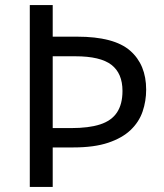

<svg xmlns="http://www.w3.org/2000/svg" viewBox="-20 -734 645 754"><path d="M554 -382Q554 -337 540 -296Q526 -255 493 -223.5Q460 -192 405 -173.5Q350 -155 268 -155H187V0H97V-714H187V-590H283Q428 -590 491 -535Q554 -480 554 -382ZM259 -231Q329 -231 373.5 -245.5Q418 -260 439.5 -292.5Q461 -325 461 -377Q461 -446 417.5 -479.5Q374 -513 276 -513H187V-231Z"/></svg>

Font: Noto Sans Lao UI
Style: Regular
Weight: 400
Designer: Monotype Design Team
Foundry: Monotype Imaging Inc.
Version: Version 2.000